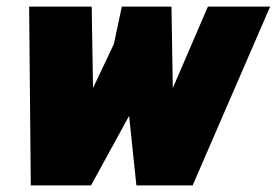

<svg xmlns="http://www.w3.org/2000/svg" viewBox="-20 -560 836 580"><path d="M73 0 68 -540H257L261 -294L324 -427L348 -540H498L502 -294L608 -540H796L562 0H392L370 -210L255 0Z"/></svg>

Font: Kanit ExtraBold
Style: Italic
Weight: 800
Italic angle: -12°
Designer: Katatrad Team
Foundry: CadsonDemak
Version: Version 2.000; ttfautohint (v1.8.3)